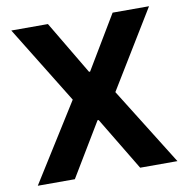

<svg xmlns="http://www.w3.org/2000/svg" viewBox="-79 -784 845 862"><g transform="rotate(-10 343.0 -353.5)"><path d="M339.8 -463.9H344.7L490.2 -707H656.2L440.4 -353.5L661.1 0H491.2L344.7 -243.2H339.8L193.4 0H24.4L246.1 -353.5L28.3 -707H195.3Z"/></g></svg>

Font: Pretendard JP
Style: Bold
Weight: 700
Designer: Base glyphs from Inter by Rasmus Andersson; Hangeul glyphs from Noto Sans CJK(Source Han Sans) by Jang Soo-young and Kan
Foundry: Kil Hyung-jin
Version: Version 1.309